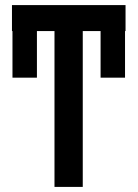

<svg xmlns="http://www.w3.org/2000/svg" viewBox="-20 -734 540 754"><path d="M194 0H305V-612H375V-429H471V-612H473V-714H27V-612H29V-429H125V-612H194Z"/></svg>

Font: Noto Sans Mono ExtraCondensed SemiBold
Style: Regular
Weight: 600
Width: 2
Designer: Monotype Design Team
Foundry: Monotype Imaging Inc.
Version: Version 2.014